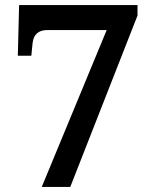

<svg xmlns="http://www.w3.org/2000/svg" viewBox="-20 -734 599 754"><path d="M144 0 399 -616H166Q114 -616 108 -565L103 -515H50L55 -714H520V-673L256 0Z"/></svg>

Font: Noto Serif NP Hmong SemiBold
Style: Regular
Weight: 600
Designer: Dalton Maag Ltd
Foundry: Dalton Maag Ltd
Version: Version 1.001; ttfautohint (v1.8.4.7-5d5b)